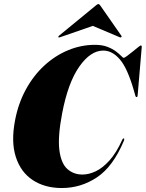

<svg xmlns="http://www.w3.org/2000/svg" viewBox="-20 -938 735 968"><path d="M604.5 -240Q608.5 -238 604.5 -228Q550 -98 469 -44Q388 10 291.5 10Q206 10 145.2 -30Q84.5 -70 59.8 -146.5Q35 -223 56 -332Q72.5 -418 111 -488Q149.5 -558 204 -608Q258.5 -658 323.8 -685Q389 -712 458.5 -712Q495.5 -712 521.2 -702Q547 -692 564 -679.2Q581 -666.5 590.5 -656.5Q600 -646.5 603.5 -646.5Q608 -646.5 620.8 -656Q633.5 -665.5 648.8 -677.8Q664 -690 675.8 -699.5Q687.5 -709 690 -709Q695.5 -709 694.5 -699.5L674 -458Q673.5 -448.5 669 -448.5Q664 -448.5 662 -457L655 -481.5Q623 -593 584.8 -638Q546.5 -683 500.5 -683Q436.5 -683 379.8 -602.2Q323 -521.5 293.5 -367.5Q271 -250 279.2 -182.5Q287.5 -115 319 -86.5Q350.5 -58 396 -58Q427.5 -58 462.2 -74.2Q497 -90.5 531.5 -128.5Q566 -166.5 596 -232.5Q600 -241.5 604.5 -240ZM283.5 -750.5Q277 -748 274.5 -750Q272.5 -753 277 -757.5L464 -911Q471 -917.5 476 -917.5Q480.5 -917.5 485 -911L592 -757.5Q595 -753 590.5 -750Q588.5 -748 583 -750.5L448 -807.5Z"/></svg>

Font: Fraunces 144pt S000 Black
Style: Italic
Weight: 900
Italic angle: -16°
Version: Version 1.000; ttfautohint (v1.8.3)